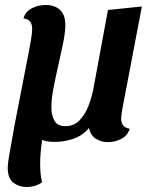

<svg xmlns="http://www.w3.org/2000/svg" viewBox="-20 -550 616 770"><path d="M86 200Q56 200 33.5 182.5Q11 165 11 122Q11 110 15.5 81.5Q20 53 26.5 18.5Q33 -16 38 -46L86 -293Q89 -309 94.5 -336.5Q100 -364 104.5 -391.5Q109 -419 109 -434Q109 -473 74 -476Q82 -504 108 -517Q134 -530 163 -530Q199 -530 220.5 -510.5Q242 -491 242 -449Q242 -421 233.5 -379Q225 -337 214 -289Q203 -241 194.5 -196.5Q186 -152 186 -120Q186 -89 198 -66.5Q210 -44 243 -44Q276 -44 298.5 -67Q321 -90 335 -126Q349 -162 356 -202L413 -510L549 -524L471 -115Q470 -107 468 -95Q466 -83 466 -73Q466 -57 474.5 -46.5Q483 -36 500 -34Q492 -6 466.5 7Q441 20 413 20Q384 20 363 5.5Q342 -9 337 -37Q312 -6 273 7Q234 20 195 19Q169 19 149 11Q133 121 149 181Q122 200 86 200Z"/></svg>

Font: Sansita Swashed Medium
Style: Regular
Weight: 500
Designer: Pablo Cosgaya
Foundry: Omnibus-Type
Version: Version 1.003; ttfautohint (v1.8.3)